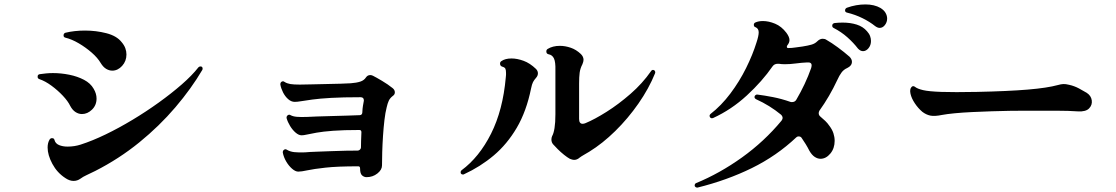

<svg xmlns="http://www.w3.org/2000/svg" viewBox="-20 -834 5040 867"><path d="M343 -27Q329 -17 312 -17Q294 -17 275 -30Q238 -54 216.5 -94Q195 -134 195 -168Q195 -189 204 -204Q209 -211 216 -210Q224 -210 226 -202Q230 -186 246.5 -179Q263 -172 285 -172Q316 -172 344 -181Q397 -198 457 -227Q517 -256 578.5 -293Q640 -330 697 -371Q754 -412 800.5 -452.5Q847 -493 876 -530Q880 -534 885 -534Q892 -534 894 -529Q896 -524 894 -519Q844 -434 772 -349.5Q700 -265 609 -191Q518 -117 410 -62Q386 -50 370.5 -43Q355 -36 343 -27ZM435 -549Q421 -573 394 -596.5Q367 -620 335.5 -638.5Q304 -657 275 -664Q267 -666 267 -674Q267 -683 275 -686Q295 -691 317.5 -693.5Q340 -696 364 -696Q414 -696 460.5 -684Q507 -672 529 -644Q541 -630 546 -616Q551 -602 551 -588Q551 -558 531.5 -536.5Q512 -515 487 -515Q473 -515 459.5 -523Q446 -531 435 -549ZM297 -356Q287 -377 264 -401.5Q241 -426 212.5 -447Q184 -468 157 -477Q149 -480 150 -489Q150 -497 159 -499Q173 -501 188 -502.5Q203 -504 219 -504Q256 -504 293 -496.5Q330 -489 359.5 -473.5Q389 -458 403 -433Q416 -411 416 -389Q416 -359 395.5 -339Q375 -319 350 -319Q335 -319 321 -328Q307 -337 297 -356Z M1635 -34Q1624 -34 1615 -42Q1606 -50 1606 -73Q1606 -83 1598 -83Q1504 -83 1450 -77Q1396 -71 1368.5 -65Q1341 -59 1327 -59Q1314 -59 1299 -72Q1284 -85 1272.5 -104.5Q1261 -124 1257 -145V-147Q1257 -154 1263 -158Q1269 -162 1275 -158Q1290 -149 1309 -147Q1328 -145 1357 -146Q1378 -148 1410 -149Q1442 -150 1477 -151.5Q1512 -153 1543.5 -153.5Q1575 -154 1595 -154Q1601 -154 1605.5 -158.5Q1610 -163 1610 -168Q1610 -180 1610.5 -197Q1611 -214 1612 -237Q1612 -247 1603 -247Q1531 -247 1484.5 -243.5Q1438 -240 1410 -235Q1382 -230 1366.5 -226.5Q1351 -223 1342 -223Q1329 -223 1315 -235Q1301 -247 1290 -265Q1279 -283 1274 -301V-303Q1274 -310 1280 -314Q1286 -318 1292 -314Q1303 -308 1320.5 -306.5Q1338 -305 1366 -306Q1380 -307 1411 -308Q1442 -309 1479 -310Q1516 -311 1550 -312Q1584 -313 1605 -314Q1615 -315 1616 -325Q1617 -346 1619 -356.5Q1621 -367 1623 -379V-381Q1623 -395 1608 -395Q1528 -395 1475.5 -392Q1423 -389 1390.5 -384.5Q1358 -380 1340 -377Q1322 -374 1311 -374Q1295 -374 1281 -386.5Q1267 -399 1258 -417Q1249 -435 1246 -452V-454Q1246 -462 1252.5 -465.5Q1259 -469 1265 -464Q1276 -457 1291 -454.5Q1306 -452 1334 -452Q1354 -452 1385.5 -453Q1417 -454 1452 -454.5Q1487 -455 1517 -456Q1547 -457 1564 -458Q1590 -460 1607 -465.5Q1624 -471 1633 -485Q1640 -495 1652 -495Q1658 -495 1664 -492Q1678 -485 1705 -469Q1732 -453 1753 -436Q1763 -428 1763 -417Q1763 -407 1754 -401Q1741 -391 1735.5 -379Q1730 -367 1726 -349Q1720 -326 1716 -292Q1712 -258 1709.5 -220Q1707 -182 1706 -147Q1705 -112 1705 -87Q1705 -67 1684 -50.5Q1663 -34 1635 -34Z M2553 -117Q2542 -123 2527 -135Q2512 -147 2498.5 -160.5Q2485 -174 2478 -182Q2470 -191 2470 -204Q2470 -212 2473 -219Q2480 -231 2484 -255.5Q2488 -280 2488 -318V-517Q2489 -554 2481.5 -570Q2474 -586 2457 -589Q2447 -591 2447 -602Q2447 -609 2453 -613Q2476 -627 2508 -627Q2532 -627 2557 -618.5Q2582 -610 2603 -590Q2615 -578 2615 -564Q2615 -556 2610 -544Q2600 -525 2597.5 -505.5Q2595 -486 2595 -457V-297Q2595 -275 2611 -275Q2617 -275 2624 -278Q2665 -295 2719 -329Q2773 -363 2827 -410Q2881 -457 2920 -513Q2925 -521 2934 -517Q2941 -511 2938 -503Q2910 -434 2863 -366.5Q2816 -299 2758.5 -242.5Q2701 -186 2641 -149Q2626 -140 2615.5 -134Q2605 -128 2597 -122Q2586 -112 2572 -112Q2565 -112 2553 -117ZM2075 -47Q2074 -46 2071 -46Q2064 -46 2061 -51Q2060 -53 2060 -56Q2060 -62 2064 -65Q2144 -124 2197.5 -230.5Q2251 -337 2264 -485Q2265 -491 2265 -496Q2265 -501 2265 -505Q2265 -518 2262 -524Q2259 -530 2248 -533Q2238 -536 2238 -547Q2238 -554 2244 -558Q2261 -570 2290 -570Q2315 -570 2344 -559.5Q2373 -549 2400 -523Q2409 -514 2409 -503Q2409 -492 2401 -483Q2392 -473 2387 -463.5Q2382 -454 2378 -434Q2357 -331 2313.5 -257Q2270 -183 2209.5 -132Q2149 -81 2075 -47Z M3130 13H3128Q3121 13 3117 6V3Q3117 -4 3123 -7Q3230 -51 3330.5 -123Q3431 -195 3509 -289Q3514 -296 3514 -301Q3514 -309 3507 -316Q3456 -358 3394 -386Q3387 -390 3387 -396Q3387 -401 3391.5 -404.5Q3396 -408 3400 -407Q3432 -403 3470.5 -395.5Q3509 -388 3549 -374Q3551 -373 3556 -373Q3570 -373 3576 -384Q3596 -418 3613 -454Q3630 -490 3643 -527Q3644 -531 3644.5 -534Q3645 -537 3645 -539Q3645 -554 3624 -552Q3600 -551 3574 -547.5Q3548 -544 3524 -544Q3517 -544 3510 -544.5Q3503 -545 3497 -546H3492Q3477 -546 3469 -535Q3422 -467 3352.5 -403Q3283 -339 3200 -301Q3198 -300 3195 -300Q3189 -300 3186 -305Q3184 -309 3184 -310Q3184 -315 3188 -319Q3237 -357 3278 -411.5Q3319 -466 3349 -526.5Q3379 -587 3396 -642Q3406 -672 3406 -688Q3406 -705 3392 -711Q3384 -713 3384 -722Q3384 -730 3392 -733Q3406 -739 3425 -739Q3451 -739 3480 -727Q3509 -715 3531 -686Q3545 -667 3545 -653Q3545 -641 3535 -629Q3533 -625 3533 -624Q3533 -617 3539 -617Q3555 -617 3571 -619.5Q3587 -622 3604 -624Q3629 -628 3644.5 -632.5Q3660 -637 3670 -647Q3682 -659 3695 -659Q3705 -659 3712 -654Q3735 -641 3763.5 -620Q3792 -599 3816 -578Q3827 -567 3827 -555Q3827 -537 3806 -527Q3790 -520 3780 -506.5Q3770 -493 3761 -473Q3726 -398 3680 -334Q3677 -328 3677 -323Q3677 -314 3684 -308Q3696 -298 3706.5 -288Q3717 -278 3725 -266Q3738 -249 3743.5 -232Q3749 -215 3749 -198Q3749 -164 3729.5 -140.5Q3710 -117 3685 -117Q3672 -117 3659 -125.5Q3646 -134 3635 -153Q3627 -169 3618 -183.5Q3609 -198 3600 -211Q3596 -218 3586 -218Q3580 -218 3576 -214Q3487 -130 3375 -75Q3263 -20 3130 13ZM3854 -615Q3834 -641 3806.5 -665.5Q3779 -690 3744 -708Q3738 -711 3738 -718Q3738 -728 3749 -730Q3758 -731 3767 -731.5Q3776 -732 3785 -732Q3820 -732 3848.5 -723Q3877 -714 3895 -693Q3905 -682 3909 -671Q3913 -660 3913 -649Q3913 -630 3902 -616.5Q3891 -603 3877 -603Q3865 -603 3854 -615ZM3932 -716Q3907 -736 3874.5 -752Q3842 -768 3805 -777Q3796 -779 3796 -787Q3796 -795 3804 -799Q3846 -814 3888 -814Q3928 -814 3956 -798Q3972 -788 3979 -775.5Q3986 -763 3986 -750Q3986 -734 3976 -721Q3966 -708 3952 -708Q3943 -708 3932 -716Z M4234 -315Q4200 -308 4181 -312Q4162 -316 4145 -329Q4126 -345 4111 -367.5Q4096 -390 4091.5 -410.5Q4087 -431 4096 -441Q4103 -449 4113 -441Q4123 -433 4148.5 -427Q4174 -421 4231 -419Q4288 -417 4391 -419Q4533 -422 4621.5 -429.5Q4710 -437 4757 -450Q4771 -454 4781.5 -454.5Q4792 -455 4808 -451Q4831 -446 4852.5 -434.5Q4874 -423 4887 -415Q4907 -402 4910 -381Q4913 -360 4898 -344.5Q4883 -329 4848 -331Q4806 -334 4753.5 -334Q4701 -334 4651 -334Q4638 -334 4624.5 -334Q4611 -334 4599 -334Q4576 -334 4539 -333.5Q4502 -333 4458 -331.5Q4414 -330 4370.5 -328Q4327 -326 4291 -322.5Q4255 -319 4234 -315Z"/></svg>

Font: Zen Antique Soft
Style: Regular
Weight: 400
Designer: Yoshimichi Ohira
Foundry: Positype
Version: Version 1.001